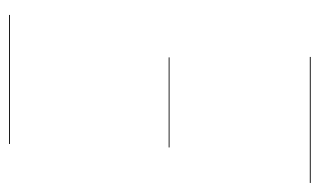

<svg xmlns="http://www.w3.org/2000/svg" viewBox="-164 -556 720 433"><g transform="rotate(90 196.5 -340.0)"><path d="M393.1 -680.2V-678.2H108.9V-680.2ZM313 -361.8V-359.9H109.9V-361.8ZM305.2 -2V0H14.2V-2Z"/></g></svg>

Font: Fira Sans Compressed Two
Style: Italic
Weight: 100
Width: 3
Italic angle: -8°
Designer: Carrois Corporate & Edenspiekermann AG
Foundry: Carrois Corporate GbR & Edenspiekermann AG
Version: Version 4.203;PS 004.203;hotconv 1.0.88;makeotf.lib2.5.64775